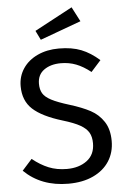

<svg xmlns="http://www.w3.org/2000/svg" viewBox="-61 -955 667 1010"><g transform="rotate(-5 272.5 -449.5)"><path d="M483 -621 431 -563Q392 -594 354.5 -608.5Q317 -623 274 -623Q220 -623 185 -598Q150 -573 150 -525Q150 -495 162 -474.5Q174 -454 206.5 -437Q239 -420 301 -401Q366 -381 409 -358Q452 -335 478.5 -294.5Q505 -254 505 -192Q505 -132 475.5 -86Q446 -40 390.5 -14Q335 12 259 12Q116 12 25 -77L77 -135Q119 -101 162 -83.5Q205 -66 258 -66Q322 -66 364 -97.5Q406 -129 406 -189Q406 -223 393 -245.5Q380 -268 348.5 -286Q317 -304 257 -322Q151 -354 102 -399Q53 -444 53 -521Q53 -573 80.5 -614Q108 -655 157.5 -678Q207 -701 270 -701Q339 -701 388 -681.5Q437 -662 483 -621ZM396 -834 180 -755 156 -804 356 -911Z"/></g></svg>

Font: Statis Sans
Style: Regular
Weight: 400
Designer: bBox Type GmbH
Foundry: bBox Type GmbH
Version: Version 1.000